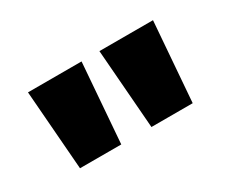

<svg xmlns="http://www.w3.org/2000/svg" viewBox="-57 -855 637 540"><g transform="rotate(-30 262.0 -585.0)"><path d="M233 -714 213 -456H79L59 -714ZM465 -714 445 -456H311L291 -714Z"/></g></svg>

Font: Noto Sans Ethiopic Black
Style: Regular
Weight: 900
Designer: Monotype Design Team
Foundry: Monotype Imaging Inc.
Version: Version 2.102; ttfautohint (v1.8.4.7-5d5b)